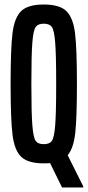

<svg xmlns="http://www.w3.org/2000/svg" viewBox="-20 -716 389 851"><path d="M349 110V115H255L202 7Q193 8 174 8Q104 8 74 -21Q44 -50 35.5 -118.5Q27 -187 27 -344Q27 -501 35.5 -569.5Q44 -638 74 -667Q104 -696 174 -696Q244 -696 274 -667Q304 -638 312.5 -569.5Q321 -501 321 -344Q321 -194 313.5 -126.5Q306 -59 280 -28ZM174 -77Q199 -77 209.5 -91Q220 -105 224.5 -159Q229 -213 229 -344Q229 -475 224.5 -529Q220 -583 209.5 -597Q199 -611 174 -611Q149 -611 138.5 -597Q128 -583 123.5 -529Q119 -475 119 -344Q119 -213 123.5 -159Q128 -105 138.5 -91Q149 -77 174 -77Z"/></svg>

Font: Saira Ultra Condensed SemiBold
Style: Regular
Weight: 600
Width: 1
Designer: Hector Gatti with collaboration of the Omnibus-Type team
Foundry: Omnibus-Type
Version: Version 1.001; ttfautohint (v1.8)